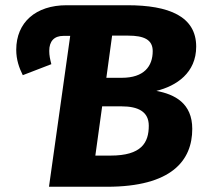

<svg xmlns="http://www.w3.org/2000/svg" viewBox="-20 -713 787 733"><path d="M577 -366C654 -385 729 -435 729 -535C729 -651 624 -693 467 -693H234C117 -693 42 -628 42 -523C42 -485 53 -454 67 -426L176 -468C171 -488 168 -501 168 -519C168 -556 187 -576 222 -576H248L167 0H388C635 0 714 -100 714 -221C714 -319 647 -353 577 -366ZM445 -416H386L408 -577H469C529 -577 563 -562 563 -518C563 -460 530 -416 445 -416ZM402 -119H344L370 -307H444C507 -307 548 -287 548 -233C548 -168 520 -119 402 -119Z"/></svg>

Font: Fira Sans
Style: Bold Italic
Weight: 700
Italic angle: -8°
Designer: bBox Type GmbH & Carrois Corporate GbR & Edenspiekermann AG
Foundry: bBox Type GmbH & Carrois Corporate GbR & Edenspiekermann AG
Version: Version 4.301;PS 004.301;hotconv 1.0.88;makeotf.lib2.5.64775